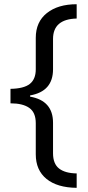

<svg xmlns="http://www.w3.org/2000/svg" viewBox="-20 -734 419 912"><path d="M231.9 -5.9Q231.9 43.9 260.5 66.4Q289.1 88.9 344.2 89.8V158.2Q251.5 157.2 200.7 115.7Q149.9 74.2 149.9 -1V-148.9Q149.9 -199.7 119.1 -221.4Q88.4 -243.2 29.8 -243.2V-312Q93.3 -313 121.6 -335.4Q149.9 -357.9 149.9 -404.8V-554.2Q149.9 -629.9 202.6 -671.9Q255.4 -713.9 344.2 -713.9V-646Q231.9 -643.1 231.9 -548.8V-404.8Q231.9 -299.8 123 -280.8V-274.9Q231.9 -255.9 231.9 -150.9Z"/></svg>

Font: HunimalSansv1.5
Style: Regular
Weight: 400
Foundry: Ascender Corporation
Version: Version 1.10